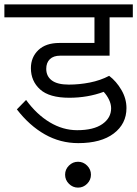

<svg xmlns="http://www.w3.org/2000/svg" viewBox="-41 -662 626 876"><path d="M0 0ZM170 -348Q170 -314 195.5 -295Q221 -276 273 -276Q321 -276 369 -285.5Q417 -295 457 -316Q490 -291 513 -251.5Q536 -212 536 -169Q536 -97 478 -53Q420 -9 316 -9Q234 -9 163.5 -49Q93 -89 36 -163L78 -206Q126 -140 186 -104Q246 -68 311 -68Q386 -68 426 -96Q466 -124 466 -168Q466 -187 456.5 -207Q447 -227 432 -243Q359 -216 275 -216Q184 -216 142 -254Q100 -292 100 -351Q100 -401 134 -433.5Q168 -466 230 -466H390V-583H-21V-642H565V-583H459V-408H234Q203 -408 186.5 -392Q170 -376 170 -348ZM315 76Q339 76 356.5 93.5Q374 111 374 135Q374 159 356.5 176.5Q339 194 315 194Q291 194 273.5 176.5Q256 159 256 135Q256 111 273.5 93.5Q291 76 315 76Z"/></svg>

Font: Martel Sans Light
Style: Regular
Weight: 300
Designer: Dan Reynolds and Mathieu Réguer
Foundry: Dan Reynolds and Mathieu Réguer
Version: Version 1.002; ttfautohint (v1.1) -l 5 -r 5 -G 72 -x 0 -D la